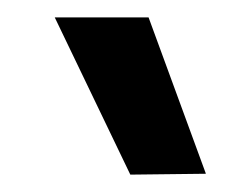

<svg xmlns="http://www.w3.org/2000/svg" viewBox="-20 -809 271 221"><path d="M130 -608 43 -789H151L217 -609Z"/></svg>

Font: Be Vietnam Pro Medium
Style: Italic
Weight: 500
Italic angle: -12°
Designer: Lam Bao, Tony Le, Vietanh Nguyen
Foundry: Yellow Type Foundry
Version: Version 1.002; ttfautohint (v1.8.3)